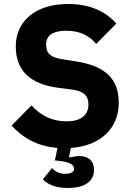

<svg xmlns="http://www.w3.org/2000/svg" viewBox="-20 -730 664 962"><path d="M312 -576C244 -576 211 -551 211 -508C211 -460 235 -442 294 -433L363 -422C507 -399 575 -336 575 -215C575 -152 553 -99 513 -60C472 -20 412 6 335 11L326 55L330 59C346 55 362 52 378 52C418 52 451 72 451 121C451 156 435 177 411 192C386 207 352 212 319 212C250 212 212 188 195 168L241 112C254 128 276 141 307 141C332 141 351 133 351 116C351 108 348 100 337 92C325 85 307 79 276 76L255 74L268 11C164 3 93 -41 38 -101L138 -202C185 -149 244 -122 313 -122C388 -122 423 -155 423 -206C423 -245 407 -272 342 -281L273 -290C125 -309 59 -381 59 -498C59 -561 84 -614 129 -651C173 -688 238 -710 321 -710C426 -710 506 -676 563 -612L462 -510C429 -549 384 -576 312 -576Z"/></svg>

Font: Plexus Sans Bold
Style: Regular
Weight: 700
Version: Version 2.001;PS 002.001;hotconv 1.0.70;makeotf.lib2.5.58329